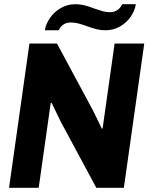

<svg xmlns="http://www.w3.org/2000/svg" viewBox="-20 -893 731 913"><path d="M422 -368 465 -280 468 -283 525 -686H666L569 0H438L268 -316L225 -405L221 -402L164 0H23L120 -686H251ZM482 -749Q460 -749 439.5 -754Q419 -759 392 -769Q367 -778 350.5 -782Q334 -786 316 -786Q277 -786 259 -749H193Q198 -779 218 -808Q238 -837 269.5 -855Q301 -873 338 -873Q360 -873 380.5 -868Q401 -863 427 -853Q453 -844 469 -839.5Q485 -835 502 -835Q543 -835 561 -873H626Q621 -842 601.5 -813.5Q582 -785 550.5 -767Q519 -749 482 -749Z"/></svg>

Font: Chivo
Style: Bold Italic
Weight: 700
Italic angle: -8.05°
Designer: Hector Gatti
Foundry: Omnibus-Type
Version: Version 1.007